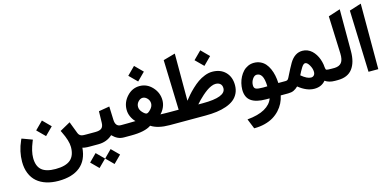

<svg xmlns="http://www.w3.org/2000/svg" viewBox="-81 -1183 3949 1935"><g transform="rotate(-15 1893.0 -216.0)"><path d="M730 0 703.6 -0.5Q689 -1 676.3 -2.9Q663.6 -4.9 653.3 -8.3Q643.1 120.6 562.3 186.5Q481.4 252.4 336.9 252.9Q267.1 252.9 210.4 235.1Q153.8 217.3 113.5 182.6Q73.2 147.9 51.3 94.2Q29.3 40.5 29.3 -28.3Q29.3 -134.8 75.7 -239.3L83.5 -255.9L100.6 -250L173.3 -223.1L192.4 -215.8L184.6 -197.3Q147 -105 147 -36.6Q147 48.8 192.9 89.1Q238.8 129.4 338.4 129.4Q444.8 129.4 494.4 86.7Q543.9 43.9 543.9 -45.4Q543.9 -109.9 493.7 -211.4L485.4 -228L502 -237.3L575.7 -278.3L595.2 -289.1L603 -268.1L642.6 -164.6Q647.9 -151.4 655.8 -143.6Q663.6 -135.7 675.3 -131.6Q687 -127.4 704.1 -127.4L730 -127Q738.8 -127 738.8 -72.3V-55.7Q738.8 0 730 0ZM330.1 -378.4 411.1 -296.9 330.1 -215.8 248.5 -296.9Z M924.3 78.6 1002.4 156.7 924.3 234.4 846.7 156.7ZM767.6 78.6 845.7 156.7 767.6 234.4 689.9 156.7ZM1102.5 0H1085.9Q1049.8 0 1021.5 -13.7Q993.2 -27.3 965.8 -55.2Q906.2 0 818.4 0H724.1Q716.3 0 711.2 -4.9Q706.1 -9.8 703.9 -19.3Q701.7 -28.8 701.2 -36.4Q700.7 -43.9 700.7 -55.7V-72.3Q700.7 -87.9 701.7 -98.1Q702.6 -108.4 708.3 -117.7Q713.9 -127 724.1 -127H820.3Q866.2 -127 886 -144Q905.8 -161.1 906.7 -199.2L909.2 -304.2L909.7 -320.3L925.3 -322.8L1000.5 -335.4L1022.5 -339.4L1023.4 -316.9L1027.8 -199.2Q1030.3 -127 1087.4 -127H1102.5Q1111.3 -127 1111.3 -72.3V-55.7Q1111.3 0 1102.5 0Z M1610.4 0H1563Q1439.9 0 1370.1 -45.4Q1304.7 0 1162.1 0H1097.2Q1089.4 0 1084.2 -4.9Q1079.1 -9.8 1076.9 -19.3Q1074.7 -28.8 1074.2 -36.4Q1073.7 -43.9 1073.7 -55.7V-72.3Q1073.7 -87.9 1074.7 -98.1Q1075.7 -108.4 1081.3 -117.7Q1086.9 -127 1097.2 -127L1162.6 -127.4Q1218.3 -127.4 1239.3 -128.9Q1212.9 -155.8 1197.8 -190.2Q1182.6 -224.6 1182.6 -261.7Q1182.6 -340.3 1237.8 -399.9Q1293 -459.5 1369.6 -459.5Q1446.3 -459.5 1501.5 -399.9Q1556.6 -340.3 1556.6 -261.7Q1556.6 -224.6 1541.3 -189.9Q1525.9 -155.3 1500 -128.9Q1507.3 -128.4 1561 -127.4L1610.4 -127Q1619.1 -127 1619.1 -72.3V-55.7Q1619.1 0 1610.4 0ZM1438 -260.7Q1438 -291 1416.3 -314Q1394.5 -336.9 1369.1 -336.9Q1344.2 -336.9 1322.8 -314Q1301.3 -291 1301.3 -260.7Q1301.3 -229 1327.6 -201.2Q1354 -173.3 1369.6 -173.3Q1385.3 -173.3 1411.6 -201.4Q1438 -229.5 1438 -260.7ZM1369.1 -669.9 1450.2 -588.4 1369.1 -507.3 1287.6 -588.4Z M1605 -127H1689.5L1673.3 -648.4L1798.3 -683.6V-191.4Q1819.8 -218.8 1841.1 -243.4Q1862.3 -268.1 1896 -300Q1929.7 -332 1962.2 -354.7Q1994.6 -377.4 2035.2 -393.3Q2075.7 -409.2 2113.8 -409.2Q2199.7 -409.2 2251 -357.4Q2302.2 -305.7 2302.2 -220.2Q2302.2 -172.4 2283.9 -134.8Q2265.6 -97.2 2233.4 -72Q2201.2 -46.9 2154.5 -30.5Q2107.9 -14.2 2054.2 -7.1Q2000.5 0 1936.5 0H1605Q1597.2 0 1592 -4.9Q1586.9 -9.8 1584.7 -19.3Q1582.5 -28.8 1582 -36.4Q1581.5 -43.9 1581.5 -55.7V-72.3Q1581.5 -87.9 1582.5 -98.1Q1583.5 -108.4 1589.1 -117.7Q1594.7 -127 1605 -127ZM2181.6 -220.2Q2181.6 -250 2163.8 -266.1Q2146 -282.2 2113.8 -282.2Q2093.8 -282.2 2068.4 -271.2Q2043 -260.3 2019.8 -243.7Q1996.6 -227.1 1971.9 -205.3Q1947.3 -183.6 1929 -164.6Q1910.6 -145.5 1894.5 -127H1942.9Q2181.6 -127 2181.6 -220.2ZM2054.7 -648.9 2135.7 -567.4 2054.7 -486.3 1973.1 -567.4Z M2771 0H2720.7Q2711.9 41.5 2693.6 78.1Q2675.3 114.7 2645.8 146.7Q2616.2 178.7 2578.1 201.7Q2540 224.6 2489.3 237.8Q2438.5 251 2379.9 251H2376.5L2371.6 238.8L2344.7 172.4L2334.5 147Q2448.7 136.7 2516.4 98.6Q2584 60.5 2605 0H2567.9Q2463.9 0 2412.4 -37.4Q2360.8 -74.7 2360.8 -155.8Q2361.3 -189 2369.1 -221.9Q2377 -254.9 2392.6 -284.7Q2408.2 -314.5 2429.7 -337.4Q2451.2 -360.4 2480.5 -373.8Q2509.8 -387.2 2543 -387.2Q2579.6 -387.2 2609.9 -373.3Q2640.1 -359.4 2661.1 -335.4Q2682.1 -311.5 2697 -278.1Q2711.9 -244.6 2719.7 -207Q2727.5 -169.4 2729.5 -127H2771Q2779.8 -127 2779.8 -72.3V-55.7Q2779.8 0 2771 0ZM2475.6 -170.4Q2475.6 -140.6 2496.3 -131.6Q2517.1 -122.6 2569.3 -122.6Q2589.4 -122.6 2613.8 -123.5Q2612.8 -163.1 2606.9 -190.7Q2601.1 -218.3 2591.1 -234.1Q2581.1 -250 2568.4 -257.1Q2555.7 -264.2 2539.6 -264.2Q2515.1 -264.2 2495.4 -234.9Q2475.6 -205.6 2475.6 -170.4Z M3296.9 0H3287.1Q3224.6 0 3184.6 -28.8Q3141.6 23.4 3067.4 23.4Q2986.8 23.4 2903.3 -44.4Q2880.4 -22 2856.9 -11Q2833.5 0 2797.4 0H2765.6Q2757.8 0 2752.7 -4.9Q2747.6 -9.8 2745.4 -19.3Q2743.2 -28.8 2742.7 -36.4Q2742.2 -43.9 2742.2 -55.7V-72.3Q2742.2 -87.9 2743.2 -98.1Q2744.1 -108.4 2749.8 -117.7Q2755.4 -127 2765.6 -127H2805.2Q2817.4 -127 2825.4 -132.3Q2833.5 -137.7 2839.8 -150.9Q2887.7 -247.6 2913.1 -290.5Q2965.8 -377.9 3046.4 -377.9Q3074.2 -377.9 3099.1 -367.7Q3124 -357.4 3143.6 -339.4Q3163.1 -321.3 3178.5 -297.1Q3193.8 -272.9 3203.6 -245.6Q3213.4 -218.3 3218.3 -188.5Q3219.7 -177.2 3221.2 -160.2Q3223.1 -135.3 3231.7 -131.1Q3240.2 -127 3288.6 -127H3296.9Q3305.7 -127 3305.7 -72.3V-55.7Q3305.7 0 3296.9 0ZM3063 -94.7Q3082 -94.7 3093.8 -107.4Q3105.5 -120.1 3105.5 -142.6Q3105.5 -176.8 3084.2 -213.4Q3063 -250 3041.5 -250Q3023.4 -250 3003.4 -218.3Q2980.5 -181.2 2962.9 -144.5Q3022.5 -94.7 3063 -94.7Z M3291.5 -127H3312Q3314.9 -127 3317.9 -127Q3367.7 -128.9 3390.1 -158.7Q3412.6 -188.5 3410.2 -253.4L3395 -644.5L3409.2 -648.9L3494.1 -676.3L3519.5 -684.6V-657.7V-247.1Q3519.5 -131.3 3470 -65.7Q3420.4 0 3316.4 0H3291.5Q3283.7 0 3278.6 -4.9Q3273.4 -9.8 3271.2 -19.3Q3269 -28.8 3268.6 -36.4Q3268.1 -43.9 3268.1 -55.7V-72.3Q3268.1 -87.9 3269 -98.1Q3270 -108.4 3275.6 -117.7Q3281.2 -127 3291.5 -127Z M3614.7 -645 3738.8 -684.6V-1H3636.7Z"/></g></svg>

Font: Samim WOL
Style: Bold-WOL
Weight: 700
Foundry: DejaVu fonts team - Redesigned by Saber Rastikerdar
Version: Version 4.0.5